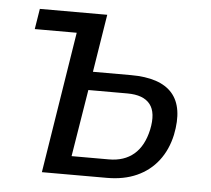

<svg xmlns="http://www.w3.org/2000/svg" viewBox="-42 -535 635 579"><g transform="rotate(5 275.5 -245.0)"><path d="M105 0 173 -428H46L56 -490H260L232 -315H347Q436 -315 472.5 -273Q509 -231 492 -147Q482 -101 456.5 -68Q431 -35 392 -17.5Q353 0 302 0ZM190 -56H303Q349 -56 378.5 -81Q408 -106 419 -156Q430 -208 410 -233.5Q390 -259 341 -259H223Z"/></g></svg>

Font: Nunito Sans 10pt Condensed
Style: Italic
Weight: 400
Width: 3
Italic angle: -9°
Designer: Vernon Adams
Foundry: Vernon Adams
Version: Version 3.101;gftools[0.9.27]